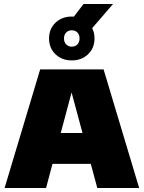

<svg xmlns="http://www.w3.org/2000/svg" viewBox="-20 -943 721 963"><path d="M3 0 181.5 -595H499.5L678 0H468L330 -513H348L211 0ZM170 -121 214.5 -276H465L509.5 -121ZM340 -640Q290.5 -640 258.2 -671Q226 -702 226 -750Q226 -798 258.2 -829Q290.5 -860 340 -860Q389.5 -860 421.8 -829Q454 -798 454 -750Q454 -702 421.8 -671Q389.5 -640 340 -640ZM340 -709Q357.5 -709 368.2 -720.2Q379 -731.5 379 -750Q379 -769 368.2 -780Q357.5 -791 340 -791Q323 -791 312 -780Q301 -769 301 -750Q301 -731.5 312 -720.2Q323 -709 340 -709ZM421 -777 331 -834 399 -923H547Z"/></svg>

Font: Encode Sans SC Condensed Thin Black
Style: Regular
Weight: 900
Version: Version 3.002